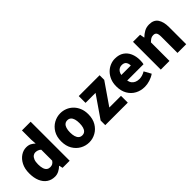

<svg xmlns="http://www.w3.org/2000/svg" viewBox="129 -1783 2780 2780"><g transform="rotate(-45 1519.5 -392.5)"><path d="M276 14Q205 14 152.5 -22Q100 -58 71.5 -125Q43 -192 43 -285Q43 -378 77 -444.5Q111 -511 165 -547Q219 -583 278 -583Q325 -583 356 -567Q387 -551 415 -524L409 -609V-799H587V0H442L429 -55H425Q395 -25 356 -5.5Q317 14 276 14ZM323 -132Q349 -132 369.5 -142Q390 -152 409 -180V-404Q389 -423 366 -430.5Q343 -438 320 -438Q296 -438 274.5 -422Q253 -406 239.5 -373Q226 -340 226 -287Q226 -233 237.5 -198.5Q249 -164 271 -148Q293 -132 323 -132Z M977 14Q905 14 841 -21.5Q777 -57 737.5 -124Q698 -191 698 -285Q698 -379 737.5 -445.5Q777 -512 841 -547.5Q905 -583 977 -583Q1031 -583 1081 -563Q1131 -543 1170 -504.5Q1209 -466 1232 -411Q1255 -356 1255 -285Q1255 -191 1215.5 -124Q1176 -57 1112.5 -21.5Q1049 14 977 14ZM977 -130Q1010 -130 1031.5 -149Q1053 -168 1063 -203Q1073 -238 1073 -285Q1073 -332 1063 -366.5Q1053 -401 1031.5 -420Q1010 -439 977 -439Q944 -439 922.5 -420Q901 -401 890.5 -366.5Q880 -332 880 -285Q880 -238 890.5 -203Q901 -168 922.5 -149Q944 -130 977 -130Z M1316 0V-95L1547 -430H1342V-569H1769V-474L1538 -139H1777V0Z M2115 14Q2033 14 1967.5 -21.5Q1902 -57 1863.5 -124Q1825 -191 1825 -285Q1825 -354 1847.5 -409Q1870 -464 1908.5 -503Q1947 -542 1995.5 -562.5Q2044 -583 2095 -583Q2177 -583 2231 -547Q2285 -511 2312 -449Q2339 -387 2339 -309Q2339 -285 2336.5 -264Q2334 -243 2331 -232H1997Q2005 -193 2025 -169Q2045 -145 2074 -133.5Q2103 -122 2139 -122Q2170 -122 2199 -131Q2228 -140 2259 -158L2318 -51Q2274 -20 2219.5 -3Q2165 14 2115 14ZM1994 -349H2188Q2188 -391 2167.5 -419Q2147 -447 2098 -447Q2074 -447 2052.5 -436.5Q2031 -426 2015.5 -404.5Q2000 -383 1994 -349Z M2453 0V-569H2598L2611 -498H2614Q2649 -533 2693.5 -558Q2738 -583 2796 -583Q2889 -583 2931 -521Q2973 -459 2973 -352V0H2795V-330Q2795 -389 2779 -410Q2763 -431 2729 -431Q2699 -431 2678 -418Q2657 -405 2631 -380V0Z"/></g></svg>

Font: Noto Sans JP Thin Black
Style: Regular
Weight: 900
Version: Version 2.004-H2;hotconv 1.0.118;makeotfexe 2.5.65603